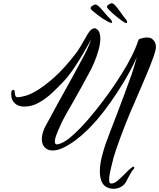

<svg xmlns="http://www.w3.org/2000/svg" viewBox="-20 -895 993 1198"><path d="M689 283Q676 283 663 279.5Q650 276 639 269Q620 256 611.5 231Q603 206 603 176Q603 131 615.5 82.5Q628 34 639 3Q650 -28 666.5 -71Q683 -114 702 -163Q728 -232 755 -303.5Q782 -375 800 -427Q808 -450 817 -480Q826 -510 834 -539Q799 -459 743 -368Q706 -308 666.5 -252.5Q627 -197 589 -152Q562 -120 525.5 -84Q489 -48 448.5 -18Q408 12 368 30Q352 37 337 40.5Q322 44 309 44Q278 44 259.5 25Q241 6 241 -27Q241 -59 259 -99Q269 -117 289 -154Q309 -191 334 -237L440 -429Q475 -492 504.5 -548.5Q534 -605 548 -647Q544 -640 540 -633Q536 -626 532 -619Q502 -565 476 -523Q452 -484 427 -448.5Q402 -413 375 -385Q346 -354 307.5 -317.5Q269 -281 224.5 -255.5Q180 -230 133 -230Q96 -229 73 -250Q50 -271 50 -306V-312Q50 -329 58 -333Q60 -334 63 -334Q72 -334 72 -321Q72 -288 90 -288Q103 -288 134.5 -296Q166 -304 203 -326Q251 -353 315.5 -409.5Q380 -466 459 -569Q471 -586 482 -604.5Q493 -623 503 -641Q516 -664 528 -684Q540 -704 552 -712Q563 -719 571 -719Q577 -719 581 -715Q595 -707 600.5 -691Q606 -675 606 -654Q606 -623 595 -583Q584 -543 566.5 -502Q549 -461 528 -425Q510 -391 487.5 -350.5Q465 -310 443 -271Q418 -228 398 -192.5Q378 -157 369 -139Q360 -119 349 -95Q338 -71 330 -48.5Q322 -26 322 -11Q322 6 336 6Q345 6 363 -2Q389 -13 418.5 -37.5Q448 -62 477.5 -92.5Q507 -123 533 -153Q559 -183 576 -205Q617 -256 658.5 -313.5Q700 -371 736 -429Q773 -487 801 -543Q829 -599 845 -648L848 -651Q859 -655 872 -658Q885 -661 898 -661Q906 -661 914 -659.5Q922 -658 928 -653Q953 -635 953 -602Q953 -585 940 -546Q930 -517 914.5 -478.5Q899 -440 878 -391L840 -303Q836 -292 830 -279.5Q824 -267 819 -253Q807 -227 796 -201.5Q785 -176 779 -160Q769 -136 756 -102.5Q743 -69 729.5 -32.5Q716 4 705 36.5Q694 69 688 90Q687 96 685 103.5Q683 111 681 119Q671 157 666 183.5Q661 210 661 226Q661 250 672 250Q692 251 712.5 233.5Q733 216 755 194Q767 182 779 170Q791 158 804 149Q808 145 812 145Q818 145 818 151Q818 156 814 160Q808 165 799 180Q790 195 782 210Q774 225 770 233Q759 257 736.5 270Q714 283 689 283ZM766 -751Q764 -751 760 -753L749 -760L732 -772Q725 -777 711 -788Q697 -799 682 -812.5Q667 -826 657 -837Q647 -848 647 -852Q648 -862 661 -868.5Q674 -875 678 -875Q687 -873 692 -868Q702 -859 712.5 -845Q723 -831 734 -816Q742 -804 750.5 -793Q759 -782 766 -774Q774 -763 774 -756Q772 -750 766 -751ZM673 -752Q671 -752 666 -754L655 -759L637 -770Q629 -773 614.5 -783.5Q600 -794 584 -806Q568 -818 556.5 -828.5Q545 -839 545 -843Q545 -852 557.5 -859.5Q570 -867 574 -867Q582 -867 588 -862Q599 -854 610.5 -841Q622 -828 634 -814Q643 -803 652.5 -792.5Q662 -782 670 -775Q679 -765 679 -758Q679 -752 673 -752Z"/></svg>

Font: Birthstone Bounce Medium
Style: Regular
Weight: 500
Designer: Robert E. Leuschke
Foundry: Rob Leuschke
Version: Version 1.010; ttfautohint (v1.8.3)